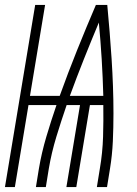

<svg xmlns="http://www.w3.org/2000/svg" viewBox="-32 -755 552 775"><path d="M-12 0 110 -735H150L89 -368H209Q242 -460 279 -552Q316 -644 355 -735H401Q406 -681 410.5 -626.5Q415 -572 418.5 -517Q422 -462 424 -407Q426 -352 426 -296.5Q426 -241 423.5 -185Q421 -129 412 -74L400 0H359L371 -74Q382 -138 384 -202.5Q386 -267 385 -331H331L276 0H236L291 -331H237Q215 -267 195.5 -203Q176 -139 165 -74L153 0H113L125 -74Q136 -139 155 -203Q174 -267 196 -331H83L28 0ZM250 -368H385Q383 -442 378.5 -516Q374 -590 367 -664Q336 -590 306.5 -516Q277 -442 250 -368Z"/></svg>

Font: Iosevka Curly XLtObl
Style: Regular
Weight: 200
Italic angle: -9°
Monospace: yes
Designer: Belleve Invis
Foundry: Belleve Invis
Version: Version 11.1.0; ttfautohint (v1.8.3)